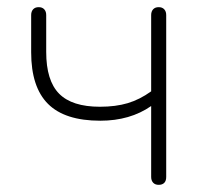

<svg xmlns="http://www.w3.org/2000/svg" viewBox="-20 -510 572 536"><path d="M402 -16V-214Q343 -173 260 -173Q161 -173 114 -220Q67 -267 67 -364V-468Q67 -478 72.5 -484Q78 -490 88 -490Q98 -490 103.5 -484Q109 -478 109 -468V-365Q109 -285 145 -248.5Q181 -212 259 -212Q303 -212 336.5 -222Q370 -232 402 -255V-468Q402 -478 407.5 -484Q413 -490 423 -490Q433 -490 438.5 -484Q444 -478 444 -468V-16Q444 -5 438.5 0.5Q433 6 423 6Q413 6 407.5 0Q402 -6 402 -16Z"/></svg>

Font: SN Pro Thin
Style: Regular
Weight: 200
Designer: Tobias Whetton
Foundry: Supernotes
Version: Version 1.003;Glyphs 3.3 (3324)